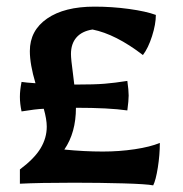

<svg xmlns="http://www.w3.org/2000/svg" viewBox="-20 -554 552 579"><path d="M462 -123Q462 -87 456 -49Q450 -11 442 5Q422 1 352 -1Q282 -3 203 -3Q99 -3 40 0V-43Q84 -76 102.5 -107Q121 -138 121 -172Q121 -194 112 -226Q87 -225 45 -218Q40 -241 40 -262Q40 -282 45 -307Q57 -305 87 -303Q70 -360 70 -400Q70 -462 122 -498Q174 -534 265 -534Q318 -534 369 -527Q420 -520 450 -509Q450 -481 438.5 -445Q427 -409 411 -388Q329 -451 259 -465Q227 -460 210.5 -441Q194 -422 194 -391Q194 -376 200 -332L204 -299H208Q265 -299 295.5 -301.5Q326 -304 364 -310Q368 -282 368 -266Q368 -251 364 -221Q308 -229 209 -229Q209 -154 174 -103Q234 -97 290 -97Q340 -97 386.5 -104Q433 -111 462 -123Z"/></svg>

Font: Mirza SemiBold
Style: Regular
Weight: 600
Designer: Arabic design by Kourosh Beigpour, Latin design by Eduardo Tunni, engineering by Lasse Fister
Version: Version 1.0010g